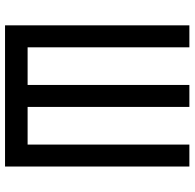

<svg xmlns="http://www.w3.org/2000/svg" viewBox="-25 -730 757 747"><g transform="rotate(90 353.5 -356.5)"><path d="M542.5 -714.8H627.9V2.4H78.6V-714.8H164.1V-85.4H310.5V-714.8H396V-85.4H542.5Z"/></g></svg>

Font: Proletarsk
Style: Regular
Weight: 400
Designer: Peter Wiegel, original typeface by Carl Albert Fahrenwaldt 1901
Foundry: Peter Wiegel
Version: Version 1.000 2010 initial release